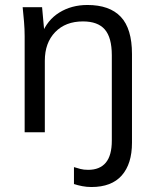

<svg xmlns="http://www.w3.org/2000/svg" viewBox="-20 -531 626 771"><path d="M79 0V-386Q79 -414 76.5 -443.5Q74 -473 71 -502H149L159 -392H147Q169 -450 218 -480.5Q267 -511 331 -511Q420 -511 465 -463.5Q510 -416 510 -314V42Q510 127 469 173.5Q428 220 347 220Q328 220 310 216.5Q292 213 277 208V140Q290 144 303 147.5Q316 151 334 151Q381 151 405 122Q429 93 429 34V-309Q429 -380 401 -412.5Q373 -445 313 -445Q243 -445 201.5 -402Q160 -359 160 -287V0Z"/></svg>

Font: Mulish ExtraLight
Style: Regular
Weight: 400
Version: Version 3.603